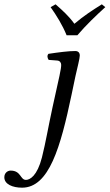

<svg xmlns="http://www.w3.org/2000/svg" viewBox="-98 -672 507 888"><path d="M251 -320C260 -360 271 -402 271 -415C271 -429 263 -436 250 -436C218 -436 173 -430 126 -423C119 -415 121 -404 127 -395L167 -392C179 -391 185 -382 185 -372C185 -363 183 -349 177 -321L145 -176C124 -79 114 -16 96 56C74 142 40 160 22 160C-5 160 0 117 -49 117C-62 117 -78 127 -78 148C-78 180 -40 196 4 196C129 196 182 9 233 -234ZM210 -509H260C299 -555 346 -600 389 -639L373 -652C330 -625 291 -600 246 -562C220 -598 192 -623 159 -652L136 -639C163 -601 191 -556 210 -509Z"/></svg>

Font: Libertinus Serif
Style: Italic
Weight: 400
Italic angle: -12°
Designer: Philipp H. Poll, Khaled Hosny
Foundry: Caleb Maclennan
Version: Version 7.050;RELEASE